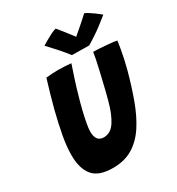

<svg xmlns="http://www.w3.org/2000/svg" viewBox="-213 -1035 1086 1181"><g transform="rotate(-30 330.0 -444.0)"><path d="M242.5 15.5Q141.5 15.5 100 -35Q58.5 -85.5 58.5 -179Q58.5 -239.5 72 -314Q85.5 -388.5 108 -477Q120 -522.5 134 -571.5Q148 -620.5 163.5 -671Q184.5 -673.5 206.8 -674.8Q229 -676 248 -676Q273 -676 297.5 -674.5Q322 -673 341 -671Q327.5 -631 310.8 -580Q294 -529 279.5 -477Q266 -431 255.2 -386.8Q244.5 -342.5 237.8 -306.2Q231 -270 231 -248Q231 -176 287 -176Q336.5 -176 368.5 -225.8Q400.5 -275.5 422 -357.5Q427.5 -377.5 435.5 -409.2Q443.5 -441 452.2 -478.2Q461 -515.5 469.5 -552Q478 -588.5 484 -618.2Q490 -648 492 -664.5Q512 -664.5 538 -662.8Q564 -661 589.2 -659Q614.5 -657 632.8 -654.5Q651 -652 656 -650.5Q652.5 -624 647 -592.8Q641.5 -561.5 634.2 -528Q627 -494.5 618 -461Q591 -361.5 559.5 -275Q528 -188.5 486 -123.2Q444 -58 384.8 -21.2Q325.5 15.5 242.5 15.5ZM563 -898Q575.5 -893 590.8 -883.2Q606 -873.5 620.8 -862.8Q635.5 -852 646.5 -843Q657.5 -834 660.5 -831.5Q595 -778 551.8 -749.5Q508.5 -721 491 -711Q480.5 -711 457.5 -711.2Q434.5 -711.5 409.8 -711.8Q385 -712 369 -712.5Q342 -747.5 313 -780.2Q284 -813 251.5 -847Q263.5 -854 283 -865.8Q302.5 -877.5 324.5 -888.5Q346.5 -899.5 363.5 -904Q378 -887 392 -869.5Q406 -852 417.8 -836.5Q429.5 -821 438.5 -809.5Q447.5 -798 451 -793H443Q450.5 -799 471.2 -816.8Q492 -834.5 517.2 -856.5Q542.5 -878.5 563 -898Z"/></g></svg>

Font: Grandstander Thin
Style: Bold Italic
Weight: 700
Italic angle: -15°
Version: Version 1.200